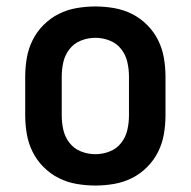

<svg xmlns="http://www.w3.org/2000/svg" viewBox="-20 -562 590 594"><path d="M275 12Q246 12 217 7Q188 2 162 -11Q136 -24 115 -45Q94 -66 81 -92Q68 -118 63 -147Q58 -176 58 -205V-325Q58 -354 63 -383Q68 -412 81 -438Q94 -464 115 -485Q136 -506 162 -519Q188 -532 217 -537Q246 -542 275 -542Q304 -542 333 -537Q362 -532 388 -519Q414 -506 435 -485Q456 -464 469 -438Q482 -412 487 -383Q492 -354 492 -325V-205Q492 -176 487 -147Q482 -118 469 -92Q456 -66 435 -45Q414 -24 388 -11Q362 2 333 7Q304 12 275 12ZM275 -85Q298 -85 319.5 -93.5Q341 -102 355 -120Q369 -138 374 -160Q379 -182 379 -205V-325Q379 -348 374 -370Q369 -392 355 -410Q341 -428 319.5 -436.5Q298 -445 275 -445Q252 -445 230.5 -436.5Q209 -428 195 -410Q181 -392 176 -370Q171 -348 171 -325V-205Q171 -182 176 -160Q181 -138 195 -120Q209 -102 230.5 -93.5Q252 -85 275 -85Z"/></svg>

Font: Lode Term
Style: Bold
Weight: 700
Monospace: yes
Designer: Belleve Invis
Foundry: Belleve Invis
Version: Version 29.2.0